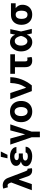

<svg xmlns="http://www.w3.org/2000/svg" viewBox="1897 -2723 1030 4864"><g transform="rotate(-90 2412.0 -291.0)"><path d="M522.4 8.9Q473 8.9 436.6 -16Q400.2 -40.8 381.4 -89.1L289.1 -353L229.4 -502.1L208.8 -553.3Q196.7 -583.5 183.8 -597.8Q170.8 -612.2 151.5 -613.6Q132.1 -615.1 100.1 -605.8L66.1 -723Q84.5 -729.8 104.2 -733.5Q123.9 -737.2 146.7 -737.2Q214.5 -737.2 263.5 -703.1Q312.5 -669 337 -604.4L503.6 -166.2Q515.3 -134.9 524.9 -121.8Q534.4 -108.7 554 -108.7Q557.9 -108.7 562.1 -109.2Q566.4 -109.7 569.2 -110.1L582.7 1.1Q572.4 4.6 555.2 6.9Q538 9.2 522.4 8.9ZM24.9 0 241.1 -573.2 335.9 -324.6H291.9L180.4 0Z M846.9 -285.9H956.7V-228H879.3Q852.6 -228 829.2 -221.1Q805.8 -214.1 791.2 -199.8Q776.6 -185.4 776.3 -163Q777 -138.1 803.3 -119.5Q829.5 -100.9 878.6 -100.9Q929.3 -100.9 954.2 -115.2Q979 -129.6 983 -157.3H1127.1Q1125.7 -116.1 1105.6 -84.9Q1085.6 -53.6 1052.2 -32.5Q1018.8 -11.4 976.2 -0.7Q933.6 9.9 886.4 9.9Q815 9.9 757.3 -9.4Q699.6 -28.8 666 -64.3Q632.5 -99.8 632.1 -148.4Q632.5 -177.6 644.9 -202.4Q657.3 -227.3 683.2 -246.1Q709.2 -264.9 749.8 -275.4Q790.5 -285.9 846.9 -285.9ZM956.7 -264.9H846.9Q794.4 -264.9 755.7 -275.7Q717 -286.6 691.6 -305Q666.2 -323.5 653.8 -347.1Q641.3 -370.7 641.3 -395.6Q641.3 -446 672.9 -481Q704.5 -516 759.6 -534.3Q814.6 -552.6 885.7 -552.6Q949.9 -552.6 1002 -533.2Q1054 -513.8 1085.2 -477.5Q1116.5 -441.1 1119 -389.9H973Q969.8 -416.5 944.1 -429.5Q918.3 -442.5 878.2 -442.5Q833.1 -442.5 809.8 -424.7Q786.6 -407 786.2 -383.5Q786.6 -359 811.1 -344.3Q835.6 -329.5 879.3 -329.5H956.7ZM833.5 -616.8 871.4 -785.5H1006.7L922.6 -616.8Z M1181.1 -545.5H1334.2L1440.3 -168.3L1541.5 -545.5H1693.9L1509.6 -4.6V204.5H1366.1V-4.6Z M2017.8 10.7Q1935 10.7 1874.8 -24.7Q1814.6 -60 1782 -123.4Q1749.3 -186.8 1749.3 -270.6Q1749.3 -355.1 1782 -418.5Q1814.6 -481.9 1874.8 -517.2Q1935 -552.6 2017.8 -552.6Q2100.5 -552.6 2160.7 -517.2Q2220.9 -481.9 2253.6 -418.5Q2286.2 -355.1 2286.2 -270.6Q2286.2 -186.8 2253.6 -123.4Q2220.9 -60 2160.7 -24.7Q2100.5 10.7 2017.8 10.7ZM2018.5 -106.5Q2056.1 -106.5 2081.3 -128Q2106.5 -149.5 2119.5 -186.8Q2132.5 -224.1 2132.5 -271.7Q2132.5 -319.2 2119.5 -356.5Q2106.5 -393.8 2081.3 -415.5Q2056.1 -437.1 2018.5 -437.1Q1980.5 -437.1 1954.7 -415.5Q1929 -393.8 1916 -356.5Q1903.1 -319.2 1903.1 -271.7Q1903.1 -224.1 1916 -186.8Q1929 -149.5 1954.7 -128Q1980.5 -106.5 2018.5 -106.5Z M2536.2 0 2331.3 -545.5H2487.6L2620.7 -148.4H2626.4Q2658.7 -201.3 2680 -247.9Q2701.3 -294.4 2713.8 -340.2Q2726.2 -386 2732.6 -435.9Q2739 -485.8 2741.8 -545.5H2888.8Q2886 -401.3 2832.9 -260.7Q2779.8 -120 2680.4 0Z M3469.5 -545.5V-427.2H2975.1V-545.5ZM3142.4 -545.5H3289.1V-165.5Q3289.1 -143.8 3294.9 -131.9Q3300.8 -120 3311.4 -115.2Q3322.1 -110.4 3336.3 -110.4Q3353 -110.4 3363.3 -112.6Q3373.6 -114.7 3385.3 -117.5L3400.6 -5.7Q3377.8 3.6 3356.4 6.7Q3334.9 9.9 3306.5 9.9Q3228.7 9.9 3185.5 -33.6Q3142.4 -77.1 3142.4 -166.2Z M3777 11.4Q3708.5 11 3655.4 -25.2Q3602.3 -61.4 3572.1 -125.4Q3541.9 -189.3 3541.9 -272.7Q3541.9 -355.8 3573.5 -418.7Q3605.1 -481.5 3658.9 -517Q3712.7 -552.6 3779.5 -552.6Q3823.5 -552.6 3859.6 -536.9Q3895.6 -521.3 3922.1 -492.5Q3948.5 -463.8 3963.8 -424.7H4009.2L4046.5 -274.1L4113.3 0H3996.8L3934.3 -274.1Q3929 -301.1 3919.4 -329Q3909.8 -356.9 3894.4 -380.3Q3878.9 -403.8 3856.5 -418Q3834.2 -432.2 3804 -432.2Q3768.1 -432.2 3742.2 -411.8Q3716.3 -391.3 3702.4 -355.8Q3688.6 -320.3 3688.6 -273.8Q3688.6 -226.9 3702.6 -190.3Q3716.6 -153.8 3741.5 -132.6Q3766.3 -111.5 3799.4 -111.5Q3827.8 -111.5 3850.5 -126.6Q3873.2 -141.7 3890.1 -165.8Q3907 -190 3918.1 -217.9Q3929.3 -245.7 3934.3 -271.3L3991.5 -545.5H4106.2L4046.5 -271.3L4009.2 -124.3H3965.6Q3950.6 -85.6 3925.4 -54.9Q3900.2 -24.1 3863.3 -6.4Q3826.3 11.4 3777 11.4Z M4215.9 -258.5V-269.9Q4216.3 -343.4 4246.1 -402Q4275.9 -460.6 4333.1 -494.5Q4390.3 -528.4 4473 -528.4Q4484.7 -522 4495.2 -505.9Q4505.7 -489.7 4522.7 -472.8Q4539.8 -456 4570.3 -446.4Q4609 -433.6 4644 -404.5Q4679 -375.4 4701.2 -335Q4723.4 -294.7 4723 -248.6V-238.6Q4723.4 -168.7 4694.1 -112.4Q4664.8 -56.1 4609.4 -23.1Q4554 9.9 4474.4 9.9Q4391.7 9.9 4334 -25.4Q4276.3 -60.7 4246.3 -121.4Q4216.3 -182.2 4215.9 -258.5ZM4365.8 -269.9V-258.5Q4366.1 -217.3 4376.2 -183.2Q4386.4 -149.1 4410 -129.1Q4433.6 -109 4474.4 -109Q4511.4 -109 4532.8 -129.1Q4554.3 -149.1 4563.7 -183.2Q4573.2 -217.3 4573.2 -258.5V-269.9Q4573.2 -307.5 4563.7 -339.3Q4554.3 -371.1 4532.5 -390.3Q4510.7 -409.4 4473 -409.4Q4433.9 -409.4 4410.5 -390.3Q4387.1 -371.1 4376.6 -339.3Q4366.1 -307.5 4365.8 -269.9ZM4761.7 -528.4V-409.4H4473V-528.4Z"/></g></svg>

Font: InterMG
Style: Bold
Weight: 700
Designer: Rasmus Andersson
Foundry: rsms
Version: Version 3.019;December 26, 2023;FontCreator 15.0.0.2955 64-b